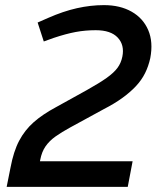

<svg xmlns="http://www.w3.org/2000/svg" viewBox="-20 -730 621 750"><path d="M6 0 21 -75Q33 -139 55 -180.5Q77 -222 111.5 -252.5Q146 -283 198 -311L319 -378Q369 -406 397 -426Q425 -446 439 -465Q453 -484 458 -509Q467 -554 440 -583Q413 -612 354 -612Q313 -612 275.5 -605Q238 -598 190 -582L151 -568L127 -642L168 -660Q227 -686 280.5 -698Q334 -710 386 -710Q449 -710 494 -684.5Q539 -659 559 -612.5Q579 -566 567 -503Q560 -471 546.5 -444Q533 -417 511 -393.5Q489 -370 458 -347.5Q427 -325 386 -304L254 -232Q221 -214 197 -197Q173 -180 158 -158.5Q143 -137 137 -105L132 -79L119 -100H498L479 0Z"/></svg>

Font: REM
Style: Italic
Weight: 400
Italic angle: -11°
Designer: Octavio Pardo
Foundry: Ashler Design
Version: Version 1.005;gftools[0.9.28]